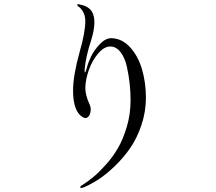

<svg xmlns="http://www.w3.org/2000/svg" viewBox="-20 -848 1040 925"><path d="M361 -827Q403 -820 421 -795Q450 -752 418 -650Q394 -578 388 -516Q387 -500 389 -499Q392 -498 398 -520Q404 -545 418.5 -575.5Q433 -606 460.5 -635Q488 -664 516 -664Q568 -663 607 -620Q646 -577 664.5 -513Q683 -449 683 -377Q683 -310 661.5 -246Q640 -182 607.5 -135Q575 -88 533.5 -48Q492 -8 455 16Q418 40 385 54Q369 60 366.5 55.5Q364 51 379 42Q404 26 429.5 5Q455 -16 489 -53.5Q523 -91 548 -134Q573 -177 591 -237.5Q609 -298 609 -364Q609 -403 605 -442.5Q601 -482 591.5 -525.5Q582 -569 561 -596.5Q540 -624 511 -624Q482 -624 453.5 -591Q425 -558 408.5 -512Q392 -466 391 -425Q391 -389 412 -344Q420 -327 415.5 -306.5Q411 -286 398 -280.5Q385 -275 364 -295Q332 -329 332 -412Q332 -484 364 -599Q391 -693 391 -747Q391 -786 364 -812Q349 -822 353 -827Q355 -829 361 -827Z"/></svg>

Font: TsukuhouMincho
Style: Regular
Weight: 400
Designer: Iose
Foundry: Typographish
Version: Version 1.001; ttfautohint (v1.8.3)